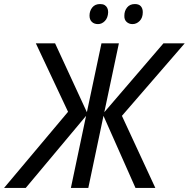

<svg xmlns="http://www.w3.org/2000/svg" viewBox="-68 -928 932 948"><path d="M-48 0 268 -376 109 -714H204L361 -374L433 -714H519L447 -374L739 -714H844L534 -356L699 0H601L443 -356L368 0H282L357 -356L59 0ZM586 -809Q569 -809 557 -820Q545 -831 546 -851Q546 -874 559.5 -891Q573 -908 598 -908Q618 -908 627.5 -897Q637 -886 637 -868Q637 -840 621.5 -824.5Q606 -809 586 -809ZM416 -809Q397 -809 385.5 -820Q374 -831 374 -851Q374 -874 387.5 -891Q401 -908 426 -908Q440 -908 448.5 -903Q457 -898 461.5 -889Q466 -880 466 -868Q465 -840 450 -824.5Q435 -809 416 -809Z"/></svg>

Font: Noto Sans Display
Style: Italic
Weight: 400
Italic angle: -12°
Designer: Monotype Design Team
Foundry: Monotype Imaging Inc.
Version: Version 2.003